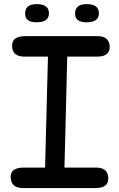

<svg xmlns="http://www.w3.org/2000/svg" viewBox="-20 -908 586 948"><path d="M105.5 -729.5Q39.6 -729.5 39.6 -683.1Q39.6 -628.4 101.1 -628.4H216.8L202.6 -80.6H98.6Q32.7 -81.1 32.7 -34.7Q32.7 20.5 94.2 20.5H451.7Q515.6 20.5 514.6 -27.8Q513.7 -80.6 454.6 -80.6H298.3L312 -628.4H458.5Q522.5 -628.4 521.5 -676.8Q520.5 -729.5 461.4 -729.5ZM408.2 -887.7Q350.6 -887.7 350.6 -840.8Q350.6 -797.9 407.2 -797.9Q468.3 -797.9 468.3 -842.3Q468.3 -887.7 408.2 -887.7ZM161.6 -887.7Q104 -887.7 104 -840.8Q104 -797.9 160.6 -797.9Q221.7 -797.9 221.7 -842.3Q221.7 -887.7 161.6 -887.7Z"/></svg>

Font: Comic Relief
Style: Regular
Weight: 400
Designer: Jeff Davis
Foundry: Loudifier
Version: Version 1.200; ttfautohint (v1.8.4.7-5d5b)